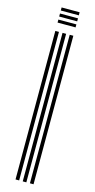

<svg xmlns="http://www.w3.org/2000/svg" viewBox="-141 -962 494 999"><g transform="rotate(15 106.5 -463.0)"><path d="M135.5 0V-800H155V0ZM58 0V-800H77.5V0ZM96.8 0V-800H116.2V0ZM58 -910V-926.5H155V-910ZM58 -845V-861.2H155V-845ZM58 -877.5V-893.8H155V-877.5Z"/></g></svg>

Font: Big Shoulders Inline Text Thin SemiBold
Style: Regular
Weight: 600
Version: Version 2.002